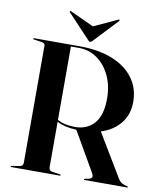

<svg xmlns="http://www.w3.org/2000/svg" viewBox="-94 -952 859 1027"><g transform="rotate(10 335.5 -438.5)"><path d="M620 -455.5Q620 -388.5 581.8 -340.2Q543.5 -292 476.5 -271L616 -39Q626.5 -22.5 638.2 -16.2Q650 -10 665 -7Q671 -5.5 671 -3Q671 0 666 0H436.5Q432 0 432 -3Q432 -5 438 -7L459 -11Q471.5 -15 474.2 -22.5Q477 -30 468 -45.5L346 -257Q311.5 -258.5 285.8 -264.8Q260 -271 240 -281.5V-33.5Q240 -16.5 259.5 -13L300 -7Q306 -6 306 -3Q306 0 301 0H39Q34 0 34 -3Q34 -6 40 -7L80.5 -13Q100 -16.5 100 -33.5V-673Q100 -684 80.5 -687L40 -693Q34 -694 34 -697Q34 -700 39 -700H283.5Q389 -700 464.2 -669.8Q539.5 -639.5 579.8 -584.5Q620 -529.5 620 -455.5ZM240 -690.5V-292Q261.5 -280 285.5 -275.2Q309.5 -270.5 336.5 -270.5Q401 -270.5 440 -314.2Q479 -358 479 -449Q479 -519 453.2 -573.5Q427.5 -628 383.5 -659.2Q339.5 -690.5 284 -690.5ZM350.5 -742Q343 -733 337 -733Q331 -733 323.5 -742L203.5 -869.5Q199.5 -874 202.5 -876.5Q204.5 -878.5 210 -875.5L337 -817L464 -875.5Q469 -878.5 471.5 -876.5Q474 -874 470.5 -869.5Z"/></g></svg>

Font: Fraunces 144pt S000 SemiBold
Style: Regular
Weight: 600
Version: Version 1.000; ttfautohint (v1.8.3)